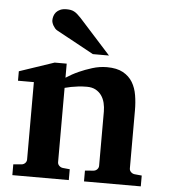

<svg xmlns="http://www.w3.org/2000/svg" viewBox="-52 -782 730 829"><g transform="rotate(5 312.5 -367.0)"><path d="M342.8 0V-46.9L379.9 -49.8Q389.2 -50.8 395.5 -57.4Q401.9 -64 401.9 -73.2V-308.1Q401.9 -327.1 397.5 -345.2Q393.1 -363.3 383.3 -377.2Q373.5 -391.1 357.9 -399.7Q342.3 -408.2 319.8 -408.2Q299.3 -408.2 281.7 -406Q264.2 -403.8 251.5 -401.4Q236.3 -398.4 224.1 -395V-73.2Q224.1 -64 231 -57.4Q237.8 -50.8 247.1 -49.8L276.9 -46.9V0H32.2V-46.9L67.9 -49.8Q77.1 -50.8 83.5 -57.4Q89.8 -64 89.8 -73.2V-408.2H21V-449.2L171.9 -500H224.1V-439Q250 -456.1 279.3 -469.2Q304.2 -480.5 335.4 -490.2Q366.7 -500 398.9 -500Q441.9 -500 468.8 -485.1Q495.6 -470.2 510.3 -445.8Q524.9 -421.4 530 -390.1Q535.2 -358.9 535.2 -326.2V-73.2Q535.2 -64 542 -57.4Q548.8 -50.8 558.1 -49.8L588.9 -46.9V0ZM333 -550.8 170.9 -639.2Q165.5 -642.1 161.1 -647.2Q156.7 -652.3 153.3 -658.2Q149.9 -664.1 147.9 -670.2Q146 -676.3 146 -681.2Q146 -689.9 148.9 -699.5Q151.9 -709 158.4 -716.6Q165 -724.1 176 -729Q187 -733.9 203.1 -733.9Q213.4 -733.9 221.2 -732.4Q229 -731 236.1 -727.3Q243.2 -723.6 250.2 -717.5Q257.3 -711.4 266.1 -702.1L402.8 -550.8Z"/></g></svg>

Font: Charis SIL APac
Style: Bold
Weight: 700
Foundry: SIL International
Version: Version 5.000